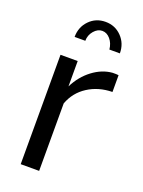

<svg xmlns="http://www.w3.org/2000/svg" viewBox="-140 -796 642 861"><g transform="rotate(20 181.5 -365.0)"><path d="M347 -445Q281 -444 230.5 -411.5Q180 -379 159 -322V0H71V-522H153V-401Q180 -455 224.5 -488.5Q269 -522 318 -526Q328 -526 335 -526Q342 -526 347 -525ZM211 -687Q189 -687 171.5 -666.5Q154 -646 154 -619H103Q103 -666 134 -698Q165 -730 211 -730Q257 -730 288 -698Q319 -666 319 -619H269Q266 -648 249.5 -667.5Q233 -687 211 -687Z"/></g></svg>

Font: Raleway Medium
Style: Regular
Weight: 500
Designer: Matt McInerney, Pablo Impallari, Rodrigo Fuenzalida
Foundry: Matt McInerney, Pablo Impallari, Rodrigo Fuenzalida
Version: Version 4.026